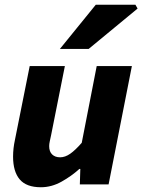

<svg xmlns="http://www.w3.org/2000/svg" viewBox="-20 -776 599 808"><path d="M152 12Q91 12 63 -21Q35 -54 35 -117Q35 -134 37 -152Q39 -170 43 -188L105 -498H253L195 -207Q192 -193 189.5 -181.5Q187 -170 187 -161Q187 -138 199.5 -126Q212 -114 233 -114Q254 -114 275.5 -129Q297 -144 324 -175L387 -498H535L437 0H316L318 -65H314Q281 -35 239 -11.5Q197 12 152 12ZM232 -570 383 -756H550L559 -740L353 -570Z"/></svg>

Font: Source Sans 3 ExtraBold
Style: Italic
Weight: 800
Italic angle: -11°
Version: Version 3.052;hotconv 1.1.0;makeotfexe 2.6.0